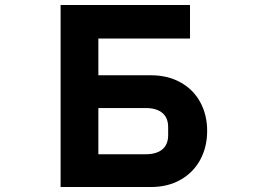

<svg xmlns="http://www.w3.org/2000/svg" viewBox="-20 -753 1040 773"><path d="M224 0V-733H745V-598H376V-450H587Q655 -450 706.5 -421.5Q758 -393 786 -342Q814 -291 814 -226Q814 -161 786 -109.5Q758 -58 706.5 -29Q655 0 587 0ZM567 -132Q610 -132 633.5 -151.5Q657 -171 657 -209V-241Q657 -279 633.5 -298.5Q610 -318 567 -318H376V-132Z"/></svg>

Font: IBM Plex Sans JP
Style: Bold
Weight: 700
Designer: Mike Abbink; Paul van der Laan; Pieter van Rosmalen; Wujin Sim; Yejin Wi; Jinhee Kim; Boomi Park; Yona Kim; Kichan Ma
Foundry: Sandoll Inc.
Version: Version 1.001